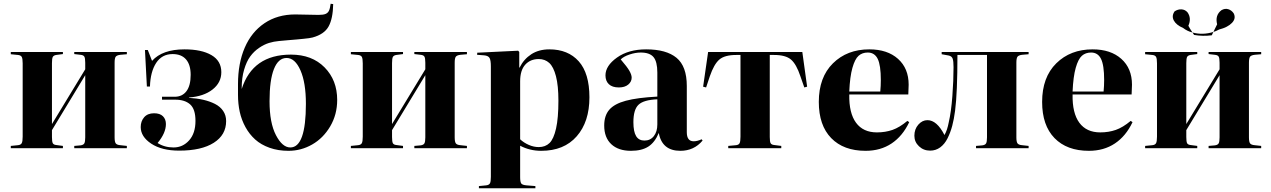

<svg xmlns="http://www.w3.org/2000/svg" viewBox="-20 -798 6847 1034"><path d="M38.1 0V-12.2L77.1 -16.1Q91.8 -17.6 96.9 -26.9Q102.1 -36.1 102.1 -62V-457Q102.1 -482.9 96.9 -491.7Q91.8 -500.5 77.1 -502L38.1 -505.9V-518.1H318.8V-506.8L282.2 -502Q268.6 -499.5 264.2 -491.2Q259.8 -482.9 259.8 -458V-129.9L439 -424.8V-460Q439 -484.9 434.1 -493.2Q429.2 -501.5 413.1 -502.9L379.9 -506.8V-518.1H663.1V-505.9L627.9 -502.9Q608.9 -500.5 603 -492.4Q597.2 -484.4 597.2 -460V-58.1Q597.2 -34.2 603.3 -25.9Q609.4 -17.6 627.9 -16.1L663.1 -12.2V0H379.9V-12.2L413.1 -15.1Q429.2 -17.1 434.1 -25.9Q439 -34.7 439 -58.1V-393.1L259.8 -97.2V-60.1Q259.8 -35.2 264.2 -26.9Q268.6 -18.6 282.2 -17.1L318.8 -12.2V0Z M944.8 13.2Q851.1 13.2 794.4 -24.4Q737.8 -62 737.8 -113.8Q737.8 -145 756.3 -166.5Q774.9 -188 809.6 -188Q841.3 -188 857.4 -172.1Q873.5 -156.2 873.5 -129.9Q873.5 -81.5 828.6 -27.8Q866.2 -3.9 914.6 -3.9Q964.4 -3.9 998.5 -42Q1032.7 -80.1 1032.7 -147Q1032.7 -210 1004.2 -235.6Q975.6 -261.2 923.8 -261.2H852.5V-276.9H920.9Q961.4 -276.9 984.1 -306.9Q1006.8 -336.9 1006.8 -395Q1006.8 -449.2 981.9 -478Q957 -506.8 909.7 -506.8Q852.1 -506.8 821 -459.2Q790 -411.6 787.6 -332H771L760.7 -528.8H775.9L798.8 -470.2Q854.5 -532.2 973.6 -532.2Q1065.4 -532.2 1118.7 -501.2Q1171.9 -470.2 1171.9 -409.2Q1171.9 -353 1124.5 -315.9Q1077.1 -278.8 997.6 -272.9V-271Q1039.6 -268.6 1074.2 -260.7Q1108.9 -252.9 1137.5 -238.5Q1166 -224.1 1181.9 -200.4Q1197.8 -176.8 1197.8 -146Q1197.8 -71.3 1131.3 -29.1Q1064.9 13.2 944.8 13.2Z M1533.7 14.2Q1477.5 14.2 1431.6 -2.2Q1385.7 -18.6 1354.5 -46.6Q1323.2 -74.7 1302 -113.3Q1280.8 -151.9 1271.2 -195.3Q1261.7 -238.8 1261.7 -287.1V-345.2Q1261.7 -457 1298.1 -541.5Q1334.5 -626 1404.5 -673.1Q1474.6 -720.2 1569.8 -720.2Q1591.3 -720.2 1633.3 -719Q1675.3 -717.8 1695.8 -717.8Q1721.2 -717.8 1733.6 -723.1Q1746.1 -728.5 1751.5 -740.2Q1757.3 -752 1760.7 -777.8L1774.4 -775.9Q1772.9 -697.3 1749.5 -655.3Q1726.1 -613.3 1663.6 -596.2Q1656.7 -594.2 1644.5 -592.5Q1632.3 -590.8 1613.5 -588.9Q1594.7 -586.9 1577.4 -585.4Q1560.1 -584 1531.2 -581.5Q1502.4 -579.1 1482.4 -577.1Q1454.6 -574.7 1428.5 -566.7Q1402.3 -558.6 1375 -540Q1347.7 -521.5 1327.6 -494.1Q1307.6 -466.8 1294.7 -422.9Q1281.7 -378.9 1281.7 -323.2V-318.8Q1340.8 -503.9 1546.9 -503.9Q1660.2 -503.9 1728 -435.1Q1795.9 -366.2 1795.9 -259.8Q1795.9 -181.2 1758.3 -117.4Q1720.7 -53.7 1661.1 -19.8Q1601.6 14.2 1533.7 14.2ZM1543.5 -3.9Q1627.4 -3.9 1627.4 -238.8Q1627.4 -352.5 1598.1 -419.2Q1568.8 -485.8 1523.4 -485.8Q1479 -485.8 1455.3 -426.3Q1431.6 -366.7 1431.6 -252.9Q1431.6 -136.2 1466.1 -70.1Q1500.5 -3.9 1543.5 -3.9Z M1869.6 0V-12.2L1908.7 -16.1Q1923.3 -17.6 1928.5 -26.9Q1933.6 -36.1 1933.6 -62V-457Q1933.6 -482.9 1928.5 -491.7Q1923.3 -500.5 1908.7 -502L1869.6 -505.9V-518.1H2150.4V-506.8L2113.8 -502Q2100.1 -499.5 2095.7 -491.2Q2091.3 -482.9 2091.3 -458V-129.9L2270.5 -424.8V-460Q2270.5 -484.9 2265.6 -493.2Q2260.7 -501.5 2244.6 -502.9L2211.4 -506.8V-518.1H2494.6V-505.9L2459.5 -502.9Q2440.4 -500.5 2434.6 -492.4Q2428.7 -484.4 2428.7 -460V-58.1Q2428.7 -34.2 2434.8 -25.9Q2440.9 -17.6 2459.5 -16.1L2494.6 -12.2V0H2211.4V-12.2L2244.6 -15.1Q2260.7 -17.1 2265.6 -25.9Q2270.5 -34.7 2270.5 -58.1V-393.1L2091.3 -97.2V-60.1Q2091.3 -35.2 2095.7 -26.9Q2100.1 -18.6 2113.8 -17.1L2150.4 -12.2V0Z M2559.1 215.8V204.1L2598.1 200.2Q2612.8 198.7 2618.2 189.9Q2623.5 181.2 2623.5 154.8V-439.9Q2623.5 -473.6 2616.5 -485.8Q2609.4 -498 2587.4 -500L2549.3 -502.9L2550.3 -514.2L2770.5 -524.9L2776.4 -518.1V-434.1H2778.3Q2800.8 -479.5 2841.3 -505.9Q2881.8 -532.2 2938.5 -532.2Q3039.1 -532.2 3096.7 -467.8Q3154.3 -403.3 3154.3 -273.9Q3154.3 -142.1 3085.9 -64Q3017.6 14.2 2894.5 14.2Q2833 14.2 2781.2 -13.2V154.8Q2781.2 181.2 2786.9 189.7Q2792.5 198.2 2815.4 200.2L2863.3 204.1V215.8ZM2881.3 -5.9Q2917 -5.9 2939.5 -27.8Q2961.9 -49.8 2974.6 -106Q2987.3 -162.1 2987.3 -255.9Q2987.3 -336.9 2974.1 -387.5Q2960.9 -438 2938 -459Q2915 -480 2881.3 -480Q2835.9 -480 2808.6 -449.7Q2781.2 -419.4 2781.2 -359.9V-47.9Q2800.3 -29.8 2827.4 -17.8Q2854.5 -5.9 2881.3 -5.9Z M3377.9 14.2Q3310.1 14.2 3272 -21.5Q3233.9 -57.1 3233.9 -122.1Q3233.9 -175.3 3261.2 -207Q3288.6 -238.8 3350.1 -255.4Q3411.6 -272 3520 -277.8V-407.2Q3520 -465.8 3499.5 -490.5Q3479 -515.1 3430.7 -515.1Q3401.9 -515.1 3370.1 -504.4Q3338.4 -493.7 3322.8 -478Q3357.4 -438 3369.6 -416.5Q3381.8 -395 3381.8 -379.9Q3381.8 -357.9 3363.3 -342.5Q3344.7 -327.1 3313 -327.1Q3277.3 -327.1 3259 -344.5Q3240.7 -361.8 3240.7 -392.1Q3240.7 -443.8 3302.7 -488Q3364.7 -532.2 3460 -532.2Q3568.4 -532.2 3623.5 -486.6Q3678.7 -440.9 3678.7 -335V-85.9Q3678.7 -37.1 3715.8 -37.1Q3734.9 -37.1 3758.8 -47.9L3763.7 -41Q3717.3 14.2 3644 14.2Q3545.4 14.2 3527.8 -82Q3506.8 -31.2 3471.4 -8.5Q3436 14.2 3377.9 14.2ZM3450.7 -41Q3482.4 -41 3501.2 -64.9Q3520 -88.9 3520 -127.9V-263.2Q3446.8 -260.3 3418.9 -234.1Q3391.1 -208 3391.1 -140.1Q3391.1 -88.9 3405.8 -64.9Q3420.4 -41 3450.7 -41Z M3901.9 0V-12.2L3943.8 -16.1Q3958 -17.6 3962.9 -26.6Q3967.8 -35.6 3967.8 -62V-502H3944.8Q3882.8 -502 3854 -477.3Q3825.2 -452.6 3802.7 -387.2L3782.7 -327.1L3766.6 -331.1L3793.5 -518.1H4300.8L4326.7 -331.1L4311.5 -327.1L4290.5 -387.2Q4269 -452.1 4240 -477.1Q4210.9 -502 4148.9 -502H4125.5V-60.1Q4125.5 -35.2 4130.1 -26.9Q4134.8 -18.6 4148.9 -17.1L4187.5 -12.2V0Z M4641.6 14.2Q4522.9 14.2 4456.3 -54.4Q4389.6 -123 4389.6 -249Q4389.6 -381.8 4465.8 -457Q4542 -532.2 4661.6 -532.2Q4758.8 -532.2 4816.2 -481Q4873.5 -429.7 4873.5 -341.8Q4873.5 -329.1 4871.6 -289.1H4553.7Q4551.8 -189 4590.1 -137Q4628.4 -85 4702.6 -85Q4748 -85 4786.4 -98.4Q4824.7 -111.8 4866.7 -147L4876.5 -140.1Q4840.8 -64.9 4781.5 -25.4Q4722.2 14.2 4641.6 14.2ZM4553.7 -305.2H4720.7Q4723.6 -335.4 4723.6 -367.2Q4723.6 -446.8 4706.8 -481Q4689.9 -515.1 4653.3 -515.1Q4623.5 -515.1 4603.8 -497.6Q4584 -480 4570.6 -432.6Q4557.1 -385.3 4553.7 -305.2Z M4989.3 13.2Q4953.6 13.2 4929 -10.3Q4904.3 -33.7 4904.3 -66.9Q4904.3 -102.5 4925.5 -126.7Q4946.8 -150.9 4974.6 -150.9Q5025.4 -150.9 5066.4 -70.8Q5081.5 -96.7 5089.4 -139.2Q5102.5 -195.3 5108.9 -280.5Q5115.2 -365.7 5115.2 -436Q5115.2 -468.8 5110.4 -482.2Q5105.5 -495.6 5089.4 -499L5051.3 -505.9V-518.1H5519.5V-505.9L5484.4 -502.9Q5465.3 -500.5 5459.5 -492.4Q5453.6 -484.4 5453.6 -460V-58.1Q5453.6 -34.2 5459.7 -25.9Q5465.8 -17.6 5484.4 -16.1L5519.5 -12.2V0H5236.3V-12.2L5269.5 -15.1Q5285.6 -17.1 5290.5 -25.9Q5295.4 -34.7 5295.4 -58.1V-502H5136.2Q5136.2 -297.9 5123.5 -201.2Q5117.7 -156.7 5108.2 -120.6Q5098.6 -84.5 5083 -53.2Q5067.4 -22 5043.5 -4.4Q5019.5 13.2 4989.3 13.2Z M5844.2 14.2Q5725.6 14.2 5658.9 -54.4Q5592.3 -123 5592.3 -249Q5592.3 -381.8 5668.5 -457Q5744.6 -532.2 5864.3 -532.2Q5961.4 -532.2 6018.8 -481Q6076.2 -429.7 6076.2 -341.8Q6076.2 -329.1 6074.2 -289.1H5756.3Q5754.4 -189 5792.7 -137Q5831.1 -85 5905.3 -85Q5950.7 -85 5989 -98.4Q6027.3 -111.8 6069.3 -147L6079.1 -140.1Q6043.5 -64.9 5984.1 -25.4Q5924.8 14.2 5844.2 14.2ZM5756.3 -305.2H5923.3Q5926.3 -335.4 5926.3 -367.2Q5926.3 -446.8 5909.4 -481Q5892.6 -515.1 5856 -515.1Q5826.2 -515.1 5806.4 -497.6Q5786.6 -480 5773.2 -432.6Q5759.8 -385.3 5756.3 -305.2Z M6352.1 -647Q6314 -663.6 6301.3 -688Q6288.6 -712.4 6305.7 -736.8Q6323.2 -748.5 6342.5 -747.6Q6361.8 -746.6 6375 -731.9Q6397.9 -700.2 6379.9 -659.2Q6387.2 -645 6401.9 -623Q6457 -607.9 6514.6 -626Q6516.6 -629.4 6534.7 -667Q6522.5 -716.3 6558.1 -743.2Q6576.7 -753.9 6594.5 -748.5Q6612.3 -743.2 6624 -726.1Q6637.7 -698.7 6614.7 -674.8Q6591.8 -650.9 6545.9 -639.2Q6524.9 -628.4 6514.6 -626Q6509.8 -614.3 6505.9 -607.9Q6457.5 -601.6 6410.6 -609.9Q6406.2 -615.7 6401.9 -623Q6373 -630.4 6352.1 -647ZM6147 0V-12.2L6186 -16.1Q6200.7 -17.6 6205.8 -26.9Q6210.9 -36.1 6210.9 -62V-457Q6210.9 -482.9 6205.8 -491.7Q6200.7 -500.5 6186 -502L6147 -505.9V-518.1H6427.7V-506.8L6391.1 -502Q6377.4 -499.5 6373 -491.2Q6368.7 -482.9 6368.7 -458V-129.9L6547.9 -424.8V-460Q6547.9 -484.9 6543 -493.2Q6538.1 -501.5 6522 -502.9L6488.8 -506.8V-518.1H6772V-505.9L6736.8 -502.9Q6717.8 -500.5 6711.9 -492.4Q6706.1 -484.4 6706.1 -460V-58.1Q6706.1 -34.2 6712.2 -25.9Q6718.3 -17.6 6736.8 -16.1L6772 -12.2V0H6488.8V-12.2L6522 -15.1Q6538.1 -17.1 6543 -25.9Q6547.9 -34.7 6547.9 -58.1V-393.1L6368.7 -97.2V-60.1Q6368.7 -35.2 6373 -26.9Q6377.4 -18.6 6391.1 -17.1L6427.7 -12.2V0Z"/></svg>

Font: Display Regular
Style: Bold
Weight: 700
Designer: Latin by Veronika Burian and Jose Scaglione. Greek by Irene Vlachou. Cyrillic by Vera Evstafieva.
Foundry: TypeTogether
Version: Version 3.002